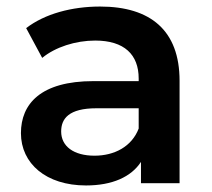

<svg xmlns="http://www.w3.org/2000/svg" viewBox="-20 -560 647 587"><path d="M286 -540C200 -540 117 -518 60 -474L109 -383C149 -416 211 -436 271 -436C360 -436 404 -393 404 -320V-312H266C104 -312 44 -242 44 -153C44 -60 121 7 243 7C323 7 381 -19 411 -65V0H529V-313C529 -467 440 -540 286 -540ZM269 -84C205 -84 167 -113 167 -158C167 -197 190 -229 275 -229H404V-167C383 -112 330 -84 269 -84Z"/></svg>

Font: Talent
Style: Bold
Weight: 600
Designer: Mike Powis
Version: Version 1.001;hotconv 1.0.109;makeotfexe 2.5.65596